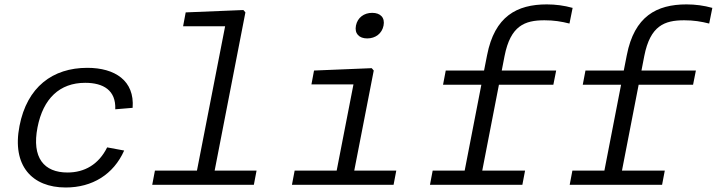

<svg xmlns="http://www.w3.org/2000/svg" viewBox="-20 -820 3181 852"><path d="M531 -152 455.5 -166C418 -90.5 355.5 -54.5 279.5 -54.5C175.5 -54.5 120 -119.5 146.5 -255C171.5 -382.5 244.5 -452.5 358 -452.5C438.5 -452.5 495 -419.5 491.5 -335L568.5 -341.5C578 -462 490 -519 367.5 -519C213.5 -519 100 -434 66.5 -261C32 -84.5 122.5 12 271.5 12C389.5 12 483.5 -45.5 531 -152Z M655.5 0H1106.5L1118.5 -63H932.5L1069 -765L1060 -775.5L804 -765L792.5 -703.5H979L854 -63H667.5Z M1275.5 0H1726.5L1738.5 -63H1552L1638.5 -507L1629.5 -517.5L1373.5 -507L1362 -445.5H1548.5L1474 -63H1287.5ZM1609.5 -649.5C1646 -649.5 1675 -671 1682 -706.5C1689 -742 1668 -763 1631.5 -763C1595.5 -763 1566.5 -742 1559.5 -706.5C1552.5 -671 1573.5 -649.5 1609.5 -649.5Z M2507 -715.5 2521 -785C2483.5 -795.5 2445 -800.5 2406.5 -800.5C2273.5 -800.5 2175 -747.5 2141.5 -575.5L2128 -507H1958L1946 -444H2116L2042 -63H1900L1888 0H2298L2310 -63H2120L2194 -444H2435.5L2448 -507H2206.5L2219 -571.5C2245.5 -706 2308.5 -730 2396 -730C2438.5 -730 2471.5 -724.5 2507 -715.5Z M3127 -715.5 3141 -785C3103.5 -795.5 3065 -800.5 3026.5 -800.5C2893.5 -800.5 2795 -747.5 2761.5 -575.5L2748 -507H2578L2566 -444H2736L2662 -63H2520L2508 0H2918L2930 -63H2740L2814 -444H3055.5L3068 -507H2826.5L2839 -571.5C2865.5 -706 2928.5 -730 3016 -730C3058.5 -730 3091.5 -724.5 3127 -715.5Z"/></svg>

Font: Monaspace Neon Light
Style: Italic
Weight: 300
Italic angle: -11°
Designer: Riley Cran & the Lettermatic Team
Foundry: Lettermatic
Version: Version 1.200 (Monaspace Neon)